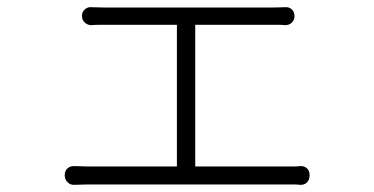

<svg xmlns="http://www.w3.org/2000/svg" viewBox="-20 -520 1040 534"><path d="M160 -33Q160 -45 168 -52Q176 -59 188 -58Q198 -58 205.5 -57.5Q213 -57 226 -57H472V-451H271Q265 -451 255 -451Q245 -451 234 -450Q224 -450 216 -457Q208 -464 208 -476Q208 -487 216 -494Q224 -501 234 -500Q245 -500 254 -499.5Q263 -499 270 -499H733Q749 -499 757 -499.5Q765 -500 773 -500Q784 -501 791.5 -494Q799 -487 799 -475Q799 -464 791.5 -457Q784 -450 773 -450Q764 -451 756 -451Q748 -451 733 -451H523V-57H779Q792 -57 799 -57Q806 -57 814 -58Q826 -59 833.5 -52Q841 -45 841 -34V-32Q841 -20 833.5 -12.5Q826 -5 814 -6Q804 -7 796.5 -7Q789 -7 779 -7H226Q213 -7 205.5 -6.5Q198 -6 188 -6Q176 -5 168 -13Q160 -21 160 -33Z"/></svg>

Font: Chiron GoRound TC L
Style: Regular
Weight: 300
Designer: Ryoko NISHIZUKA 西塚涼子 (kana, bopomofo & ideographs); Paul D. Hunt (Latin, Greek & Cyrillic); Sandoll Communications 산돌커뮤니
Foundry: Adobe
Version: Version 1.000;hotconv 1.1.1;makeotfexe 2.6.0